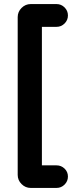

<svg xmlns="http://www.w3.org/2000/svg" viewBox="-20 -772 362 944"><path d="M67 88V-688Q67 -714 86 -733Q105 -752 131 -752H258Q281 -752 297.5 -735.5Q314 -719 314 -696Q314 -673 297.5 -656.5Q281 -640 258 -640H186V41H258Q281 41 297.5 57Q314 73 314 96Q314 119 297.5 135.5Q281 152 258 152H131Q105 152 86 133Q67 114 67 88Z"/></svg>

Font: Varela Round Precious
Style: Bold
Weight: 700
Version: Version 1.000